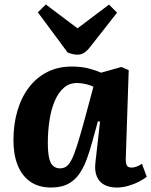

<svg xmlns="http://www.w3.org/2000/svg" viewBox="-20 -823 675 857"><path d="M541.5 -118Q540.5 -96 545.5 -85.5Q550.5 -75 567.5 -75Q578 -75 590.5 -79.8Q603 -84.5 613.5 -92L635 -34Q623 -24 601 -12.5Q579 -1 552.8 6.5Q526.5 14 500 14Q469 14 446 2Q423 -10 412.3 -35Q401.5 -60 406 -98.5L426.5 -280L417 -281.5L392 -191Q380 -146 365.8 -108.5Q351.5 -71 331.5 -43.5Q311.5 -16 281.8 -1Q252 14 208.5 14Q152 14 114.5 -12.7Q77 -39.5 58.5 -86.7Q40 -134 40 -196Q40 -269 58 -329.5Q76 -390 110 -434Q144 -478 192 -502Q240 -526 300.5 -526Q344.5 -526 378.5 -516.8Q412.5 -507.5 431 -498.5L521.5 -524L554.5 -510ZM247.5 -71.5Q263.5 -71.5 275.3 -79.3Q287 -87 298.8 -109Q310.5 -131 324 -173.5Q337.5 -216 356.5 -285.5L397 -436Q385.5 -442 364.8 -447.2Q344 -452.5 323.5 -452.5Q289.5 -452.5 265 -431.2Q240.5 -410 224.5 -372.7Q208.5 -335.5 201 -287Q193.5 -238.5 193.5 -185Q193.5 -142 199.5 -117Q205.5 -92 217.8 -81.8Q230 -71.5 247.5 -71.5ZM149 -768 184.5 -803 326 -696.5 466.5 -802.5 502.5 -766.5 382 -613Q368 -595 354.8 -587Q341.5 -579 327.5 -579Q315 -579 304 -581.5Q293 -584 282 -588.5Z"/></svg>

Font: Literata
Style: Italic
Weight: 400
Italic angle: -2°
Designer: Latin by Veronika Burian and Jose Scaglione. Greek by Irene Vlachou. Cyrillic by Vera Evstafieva
Foundry: TypeTogether
Version: Version 3.103;gftools[0.9.29]